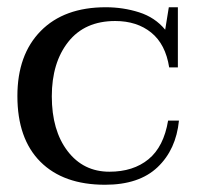

<svg xmlns="http://www.w3.org/2000/svg" viewBox="-20 -500 549 530"><path d="M28 -235Q28 -349 92.5 -414.5Q157 -480 272 -480Q320 -480 364 -466Q408 -452 436 -418L446 -480H471V-314H447Q437 -378 397.5 -410Q358 -442 298 -442Q214 -442 168.5 -384.5Q123 -327 123 -234Q123 -140 166.5 -83Q210 -26 282 -26Q348 -26 390 -60.5Q432 -95 444 -167H474Q466 -87 415 -38.5Q364 10 270 10Q155 10 91.5 -53.5Q28 -117 28 -235Z"/></svg>

Font: TavirajRegular
Style: Regular
Weight: 400
Designer: Katatrad Team
Foundry: CadsonDemak
Version: Version 1.001